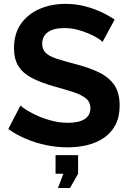

<svg xmlns="http://www.w3.org/2000/svg" viewBox="-20 -735 653 968"><path d="M497 -523.6Q490.5 -531.3 471.8 -542.9Q453.2 -554.6 426.8 -566Q400.5 -577.4 369.4 -585.4Q338.3 -593.5 306.3 -593.5Q250 -593.5 221.4 -572.9Q192.7 -552.3 192.7 -514Q192.7 -485.1 210.9 -468Q229.1 -451 265.2 -439.2Q301.3 -427.5 354.9 -413.4Q425.3 -395.6 476.6 -371.2Q527.9 -346.9 555.6 -307.5Q583.2 -268.1 583.2 -202.7Q583.2 -145.9 562.1 -105.7Q541.1 -65.5 504.3 -40.3Q467.5 -15.1 420 -3.6Q372.5 7.9 319.8 7.9Q267.2 7.9 213.9 -3.1Q160.5 -14.2 111.8 -34.6Q63.1 -55 21.8 -84.4L83.3 -203.3Q92.1 -193.9 115.1 -179.5Q138.1 -165 170.8 -150.5Q203.5 -136.1 242.7 -126Q281.8 -115.9 322.3 -115.9Q378.4 -115.9 407.1 -134.9Q435.8 -153.8 435.8 -189.2Q435.8 -220.6 413 -239Q390.2 -257.4 348.9 -270.9Q307.6 -284.4 252 -299.5Q184.5 -318.9 139.6 -342.6Q94.6 -366.4 72.6 -402Q50.6 -437.7 50.6 -491.9Q50.6 -564.9 85.4 -614.6Q120.2 -664.3 179.3 -689.9Q238.5 -715.5 310.1 -715.5Q359.9 -715.5 404.6 -704.3Q449.2 -693.2 488.1 -675.2Q527.1 -657.2 558 -636.3ZM272.3 213 299.5 141H260.1V47.1H373.7V141L332.9 213Z"/></svg>

Font: Raleway Thin
Style: Regular
Weight: 100
Designer: Matt McInerney, Pablo Impallari, Rodrigo Fuenzalida
Foundry: Matt McInerney, Pablo Impallari, Rodrigo Fuenzalida
Version: Version 4.026